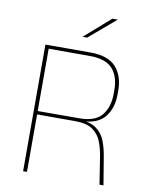

<svg xmlns="http://www.w3.org/2000/svg" viewBox="-91 -889 735 954"><g transform="rotate(10 277.0 -412.0)"><path d="M478 0 456.5 -137Q450 -179.5 436 -214Q422 -248.5 391.8 -269.2Q361.5 -290 305 -290H104.5V-307L322.5 -307.5Q402.5 -307.5 435.8 -349.2Q469 -391 469 -457.5V-477Q469 -544 434.5 -582.8Q400 -621.5 319 -621.5H101.5V-639H320Q409 -639 448.8 -594.8Q488.5 -550.5 488.5 -477.5V-457Q488.5 -388.5 453 -343.5Q417.5 -298.5 336 -296L335 -297L324.5 -302Q379 -298.5 409 -277.2Q439 -256 453.2 -220.8Q467.5 -185.5 475 -139.5L498 0ZM92.5 0V-639H112V-304V-295.5V0ZM398 -823.5H424V-822.5L290.5 -709H268V-709.5Z"/></g></svg>

Font: Anek Latin Medium Thin
Style: Regular
Weight: 250
Version: Version 1.003